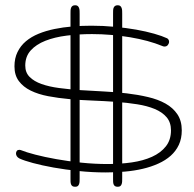

<svg xmlns="http://www.w3.org/2000/svg" viewBox="-20 -653 747 738"><path d="M678.7 -151.9Q678.7 -120.6 667.5 -96.4Q656.2 -72.3 636.2 -54.4Q616.2 -36.6 588.6 -24.2Q561 -11.7 528.8 -4.2Q496.6 3.4 460.2 6.6Q423.8 9.8 386.7 9.8Q334.5 9.8 282.7 4.4Q231 -1 186 -9Q141.1 -17.1 106.7 -26.4Q72.3 -35.6 54.7 -43.9Q47.9 -47.4 44.7 -52.5Q41.5 -57.6 41.5 -63Q41.5 -68.8 44.7 -73Q47.9 -77.1 54.2 -77.1Q57.1 -77.1 61 -75.7Q80.1 -67.9 115.7 -58.6Q151.4 -49.3 196.5 -41.3Q241.7 -33.2 292.7 -27.8Q343.8 -22.5 394 -22.5Q442.9 -22.5 486.8 -28.8Q530.8 -35.2 564.2 -50.3Q597.7 -65.4 617.4 -90.3Q637.2 -115.2 637.2 -151.9Q637.2 -182.6 620.4 -202.4Q603.5 -222.2 574.7 -234.1Q545.9 -246.1 507.3 -252.2Q468.8 -258.3 425.5 -261.5Q382.3 -264.6 336.4 -266.4Q290.5 -268.1 247.3 -272Q204.1 -275.9 165.5 -283.2Q127 -290.5 98.1 -304.7Q69.3 -318.8 52.5 -341.3Q35.6 -363.8 35.6 -397.9Q35.6 -429.2 47.4 -453.1Q59.1 -477.1 79.6 -494.4Q100.1 -511.7 128.2 -523.2Q156.2 -534.7 189.2 -541.5Q222.2 -548.3 258.3 -551.3Q294.4 -554.2 331.5 -554.2Q376.5 -554.2 420.7 -550Q464.8 -545.9 503.4 -539.1Q542 -532.2 572.8 -523.4Q603.5 -514.6 622.1 -505.9Q626 -503.9 627.9 -500.2Q629.9 -496.6 629.9 -492.7Q629.9 -485.8 625.2 -480Q620.6 -474.1 612.3 -474.1Q607.9 -474.1 604 -476.1Q578.1 -486.8 546.6 -495.4Q515.1 -503.9 480 -509.8Q444.8 -515.6 407.5 -518.8Q370.1 -522 333.5 -522Q282.7 -522 236.3 -516.1Q189.9 -510.3 154.5 -496.3Q119.1 -482.4 98.1 -459.2Q77.1 -436 77.1 -400.9Q77.1 -374 94 -357.2Q110.8 -340.3 139.6 -330.1Q168.5 -319.8 207 -314.7Q245.6 -309.6 288.8 -306.6Q332 -303.7 377.9 -301.5Q423.8 -299.3 467 -294.2Q510.3 -289.1 548.8 -280Q587.4 -271 616.2 -254.9Q645 -238.8 661.9 -213.6Q678.7 -188.5 678.7 -151.9ZM286.1 30.8Q286.1 38.1 285.9 44.2Q285.6 50.3 283.9 54.9Q282.2 59.6 278.8 62.3Q275.4 64.9 269 64.9Q262.2 64.9 258.5 62.5Q254.9 60.1 253.2 55.7Q251.5 51.3 251.2 45.9Q251 40.5 251 34.7V-600.6Q251 -606.9 251.2 -612.8Q251.5 -618.7 253.2 -623Q254.9 -627.4 258.5 -630.1Q262.2 -632.8 269 -632.8Q275.4 -632.8 278.8 -629.9Q282.2 -627 283.9 -622.3Q285.6 -617.7 285.9 -611.6Q286.1 -605.5 286.1 -599.1ZM449.7 30.8Q449.7 38.1 449.5 44.2Q449.2 50.3 447.5 54.9Q445.8 59.6 442.4 62.3Q439 64.9 432.6 64.9Q425.8 64.9 422.1 62.5Q418.5 60.1 416.7 55.7Q415 51.3 414.8 45.9Q414.6 40.5 414.6 34.7V-600.6Q414.6 -606.9 414.8 -612.8Q415 -618.7 416.7 -623Q418.5 -627.4 422.1 -630.1Q425.8 -632.8 432.6 -632.8Q439 -632.8 442.4 -629.9Q445.8 -627 447.5 -622.3Q449.2 -617.7 449.5 -611.6Q449.7 -605.5 449.7 -599.1Z"/></svg>

Font: Gruppo
Style: Regular
Weight: 400
Foundry: Vernon Adams
Version: Version 1.000